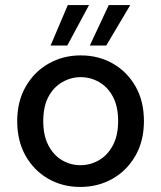

<svg xmlns="http://www.w3.org/2000/svg" viewBox="-20 -727 637 759"><path d="M297 12Q227 12 170.5 -20.5Q114 -53 81 -111.5Q48 -170 48 -248Q48 -326 81.5 -384.5Q115 -443 172 -475.5Q229 -508 299 -508Q370 -508 426.5 -475.5Q483 -443 516 -385Q549 -327 549 -248Q549 -170 515.5 -111.5Q482 -53 425 -20.5Q368 12 297 12ZM298 -74Q337 -74 371 -93.5Q405 -113 426 -152Q447 -191 447 -248Q447 -306 426.5 -344.5Q406 -383 372 -402.5Q338 -422 299 -422Q261 -422 226.5 -402.5Q192 -383 171.5 -344.5Q151 -306 151 -248Q151 -191 171.5 -152Q192 -113 225.5 -93.5Q259 -74 298 -74ZM335 -547 410 -707H495L400 -547ZM180 -547 248 -707H332L246 -547Z"/></svg>

Font: DM Sans 24pt Medium
Style: Regular
Weight: 500
Designer: Colophon Foundry, Jonny Pinhorn
Foundry: Colophon Foundry
Version: Version 4.004;gftools[0.9.30]